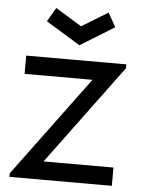

<svg xmlns="http://www.w3.org/2000/svg" viewBox="-54 -804 639 848"><g transform="rotate(5 265.5 -380.5)"><path d="M277 -606 125 -699 161 -761 277 -690 393 -761 428 -699ZM20 0V-16L348 -459H47V-540H491V-523L164 -81H474V0Z"/></g></svg>

Font: Manrope Medium
Style: Medium
Weight: 500
Designer: Mikhail Sharanda
Foundry: Mikhail Sharanda
Version: Version 4.000;hotconv 1.0.109;makeotfexe 2.5.65596